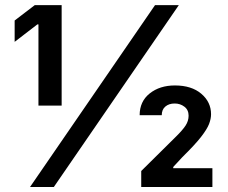

<svg xmlns="http://www.w3.org/2000/svg" viewBox="-20 -748 910 768"><path d="M226.6 -727.5V-325.7H133.8V-650.4H129.4L38.6 -580.6V-666L119.1 -727.5ZM100.1 0 600.1 -727.5H695.3L195.3 0ZM544.9 0V-64L684.1 -201.7Q710 -227.1 722.2 -245.6Q734.4 -264.2 734.4 -285.2Q734.4 -308.6 717.5 -321.3Q700.7 -334 678.7 -334Q655.8 -334 641.4 -321.8Q627 -309.6 627 -287.1H538.6Q538.6 -342.3 578.9 -374.3Q619.1 -406.2 679.7 -406.2Q746.1 -406.2 785.2 -373Q824.2 -339.8 824.2 -291Q824.2 -272.9 816.2 -252Q808.1 -231 783.7 -199.7Q759.3 -168.5 709.5 -119.6L672.9 -80.1V-75.2H829.6V0Z"/></svg>

Font: Inter SemiBold
Style: Regular
Weight: 600
Designer: Rasmus Andersson
Foundry: rsms
Version: Version 4.001;git-9221beed3